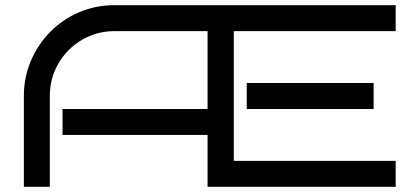

<svg xmlns="http://www.w3.org/2000/svg" viewBox="-20 -720 1585 740"><path d="M1505 0H780V-200H221V-300H780V-600H421Q353 -600 296 -566.5Q239 -533 205.5 -476Q172 -419 172 -350V0H72V-350Q72 -422 99 -485.5Q126 -549 174 -597.5Q222 -646 285.5 -673Q349 -700 421 -700H1505V-600H881V-100H1505ZM1420 -300H931V-400H1420Z"/></svg>

Font: Bruno Ace
Style: Regular
Weight: 400
Version: Version 1.100; ttfautohint (v1.8.4.7-5d5b);gftools[0.9.27]